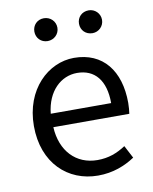

<svg xmlns="http://www.w3.org/2000/svg" viewBox="-87 -832 727 911"><g transform="rotate(-10 277.0 -377.0)"><path d="M312 13C385 13 443 -11 490 -42L458 -103C417 -76 375 -60 322 -60C219 -60 148 -134 142 -250H508C510 -264 512 -282 512 -302C512 -457 434 -557 295 -557C171 -557 52 -448 52 -271C52 -92 167 13 312 13ZM141 -315C152 -423 220 -484 297 -484C382 -484 432 -425 432 -315ZM187 -657C218 -657 243 -681 243 -712C243 -743 218 -767 187 -767C155 -767 132 -743 132 -712C132 -681 155 -657 187 -657ZM403 -657C433 -657 458 -681 458 -712C458 -743 433 -767 403 -767C370 -767 347 -743 347 -712C347 -681 370 -657 403 -657Z"/></g></svg>

Font: Source Han Sans KR
Style: Regular
Weight: 400
Designer: Ryoko NISHIZUKA 西塚涼子 (kana, bopomofo & ideographs); Paul D. Hunt (Latin, Greek & Cyrillic); Sandoll Communications 산돌커뮤니
Foundry: Adobe
Version: Version 2.004;hotconv 1.0.118;makeotfexe 2.5.65603